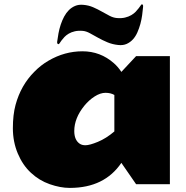

<svg xmlns="http://www.w3.org/2000/svg" viewBox="-20 -873 883 910"><path d="M652.3 -852.5Q659.2 -852.5 658.2 -840.8Q656.7 -822.8 653.8 -801.5Q650.9 -780.3 645.3 -759.5Q639.6 -738.8 631.1 -719.5Q622.6 -700.2 609.9 -686.3Q597.2 -672.4 580.1 -664.8Q563 -657.2 540.5 -659.7Q512.7 -662.6 489 -672.6Q465.3 -682.6 444.8 -694.1Q424.3 -705.6 406.5 -715.3Q388.7 -725.1 373 -726.6Q351.1 -728.5 334.5 -724.6Q317.9 -720.7 305.9 -713.6Q293.9 -706.5 285.6 -697.8Q277.3 -689 271.7 -681.4Q266.1 -673.8 262.7 -668.5Q259.3 -663.1 257.3 -663.6Q249.5 -664.6 251 -675.8Q253.4 -694.8 257.3 -715.6Q261.2 -736.3 267.8 -756.3Q274.4 -776.4 283.9 -794.2Q293.5 -812 306.4 -825Q319.3 -837.9 336.2 -845Q353 -852.1 374.5 -850.1Q399.9 -848.1 421.6 -838.6Q443.4 -829.1 462.6 -818.1Q481.9 -807.1 499.3 -798.1Q516.6 -789.1 533.2 -787.6Q555.7 -785.6 572.8 -789.8Q589.8 -793.9 602.3 -801.3Q614.7 -808.6 623.3 -817.6Q631.8 -826.7 637.7 -834.5Q643.6 -842.3 647 -847.4Q650.4 -852.5 652.3 -852.5ZM126.5 -54.2Q87.4 -90.3 64.2 -145.8Q41 -201.2 41 -265.1Q41 -329.1 53.7 -376Q79.1 -469.2 142.6 -532.7Q172.9 -564 210 -585.4Q286.1 -629.9 370.8 -629.9Q455.6 -629.9 519.5 -573.7Q540 -555.7 555.2 -532.2L625 -606.9H785.2V0H625L555.2 -101.1Q475.1 17.1 312.5 17.6Q311.5 17.6 310.1 17.6Q266.1 17.6 215.8 0Q165.5 -17.6 126.5 -54.2ZM522 -422.9Q504.4 -433.1 480 -433.1Q455.6 -433.1 428.5 -415.8Q401.4 -398.4 379.9 -372.1Q332 -313 332 -252Q332 -209 358.4 -191.4Q369.1 -184.6 384.8 -184.6Q404.8 -184.6 443.8 -200.7Q482.9 -216.8 522 -250Z"/></svg>

Font: Fz Rammetto One
Style: Regular
Weight: 400
Designer: Vernon Adams
Foundry: Vernon Adams
Version: Vit hóa bi c Thuy @ FontZin.Com